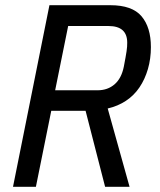

<svg xmlns="http://www.w3.org/2000/svg" viewBox="-20 -718 615 738"><path d="M118 0H30L170 -698H404Q488 -698 524 -655.5Q560 -613 560 -537Q560 -492 548.5 -452.5Q537 -413 516 -382Q495 -351 464 -330.5Q433 -310 394 -301L478 0H384L309 -292H177ZM355 -371Q394 -371 420.5 -394Q447 -417 456 -462Q460 -483 462.5 -497Q465 -511 466.5 -521Q468 -531 468.5 -538.5Q469 -546 469 -554Q469 -618 397 -618H242L192 -371Z"/></svg>

Font: IBM Plex Sans Condensed Text
Style: Italic
Weight: 450
Width: 3
Italic angle: -11°
Designer: Mike Abbink, Paul van der Laan, Pieter van Rosmalen
Foundry: Bold Monday
Version: Version 1.1